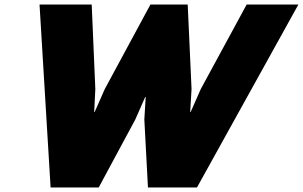

<svg xmlns="http://www.w3.org/2000/svg" viewBox="-20 -830 1341 850"><path d="M1301 -810 852 0H635L619 -301L625 -401H623L579 -301L417 0H204L155 -810H386L402 -436L397 -334H399L444 -436L646 -810H811L828 -436L822 -334H824L869 -436L1072 -810Z"/></svg>

Font: TypoPRO Sinkin Sans
Style: 900 X Black Italic
Weight: 950
Italic angle: -112°
Designer: Keith Bates
Foundry: K-Type
Version: Sinkin Sans (version 1.0)  by Keith Bates   •   © 2014   www